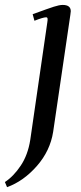

<svg xmlns="http://www.w3.org/2000/svg" viewBox="-46 -464 331 787"><path d="M-25.9 282.2Q9.8 258.8 39.1 214.8Q68.4 170.9 78.1 108.9L147.9 -372.1Q149.9 -383.3 148.9 -388.2Q147.9 -393.1 143.1 -393.1Q130.9 -393.1 95.2 -378.9L87.9 -405.8Q151.9 -429.2 174.6 -436.5Q197.3 -443.8 210.9 -443.8Q244.1 -443.8 244.1 -418Q244.1 -413.6 242.2 -401.9L171.9 76.2Q159.7 154.3 105 216.6Q50.3 278.8 -17.1 303.2Z"/></svg>

Font: Dehuti Alt
Style: Bold-Italic
Weight: 700
Version: Version 1.2